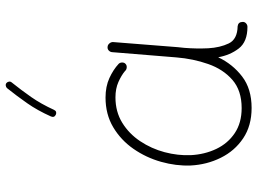

<svg xmlns="http://www.w3.org/2000/svg" viewBox="-136 -764 910 679"><g transform="rotate(-90 319.5 -424.0)"><path d="M277.3 -24.9Q339.4 -24.9 377 -57.6Q414.6 -90.3 433.1 -143.3Q451.7 -196.3 456.5 -255.9L475.1 -483.9Q476.1 -490.7 481.4 -495.4Q486.8 -500 494.1 -499Q501 -498.5 506.1 -492.4Q511.2 -486.3 510.7 -479L492.7 -251Q491.7 -238.8 490.2 -227.1Q486.8 -184.6 488.8 -143.1Q491.2 -101.1 505.9 -70.6Q520.5 -40 566.9 -39.1Q581.5 -37.1 582 -22Q582.5 -14.6 577.1 -9.5Q571.8 -4.4 564.5 -4.4Q511.7 -4.4 488 -35.2Q464.4 -65.9 457 -107.9Q432.6 -56.6 388.9 -23.2Q345.2 10.3 277.8 10.3Q214.8 10.3 170.4 -19.5Q126 -49.3 101.6 -98.6Q77.1 -147.9 74.2 -205.6Q72.3 -256.8 87.2 -309.8Q102.1 -362.8 133.1 -407.5Q164.1 -452.1 209.7 -479.2Q255.4 -506.3 314.5 -506.3Q353.5 -506.3 383.3 -492.7Q413.1 -479 433.6 -460Q438.5 -455.1 438.5 -447.3Q438.5 -439.5 433.1 -435.1Q428.2 -430.7 420.4 -431.4Q412.6 -432.1 408.2 -437.5Q393.1 -450.2 369.6 -460.7Q346.2 -471.2 314.9 -471.2Q264.6 -471.2 225.6 -447.3Q186.5 -423.3 160.2 -383.8Q133.8 -344.2 121.3 -297.4Q108.9 -250.5 110.8 -205.1Q113.3 -155.8 132.8 -114.7Q152.3 -73.7 188.7 -49.3Q225.1 -24.9 277.3 -24.9ZM366.2 -856.4Q370.1 -853 370.8 -847.7Q371.6 -842.3 368.2 -838.4Q340.8 -804.2 316.4 -769.3Q292 -734.4 271 -688.5Q265.6 -677.2 253.9 -682.1Q242.7 -687.5 247.6 -699.2Q269 -747.1 294.7 -783.7Q320.3 -820.3 347.7 -854.5Q351.1 -858.4 356.7 -859.1Q362.3 -859.9 366.2 -856.4Z"/></g></svg>

Font: Mikhak-DS2-FD ExtraLight
Style: Regular
Weight: 200
Designer: Amin Abedi
Version: Version 3.2